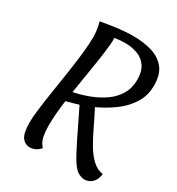

<svg xmlns="http://www.w3.org/2000/svg" viewBox="-208 -1020 1071 1160"><g transform="rotate(30 327.0 -439.5)"><path d="M558 10Q539 10 515.5 -1.5Q492 -13 463 -57Q452 -74 434 -108Q416 -142 394 -186.5Q372 -231 349.5 -278Q327 -325 306 -367Q284 -360 262.5 -354Q241 -348 221 -343Q207 -240 207 -166Q207 -127 213.5 -91.5Q220 -56 245 -29Q226 -7 207 0Q188 7 176 7Q141 7 119.5 -21Q98 -49 98 -125Q98 -161 105.5 -221Q113 -281 124.5 -354Q136 -427 147.5 -502.5Q159 -578 166.5 -646.5Q174 -715 174 -765Q174 -786 169.5 -815.5Q165 -845 159 -864Q212 -874 269.5 -881.5Q327 -889 382 -889Q451 -889 509.5 -872Q568 -855 603 -812.5Q638 -770 638 -692Q638 -621 603 -566Q568 -511 512.5 -470.5Q457 -430 394 -401Q425 -341 451.5 -285Q478 -229 505.5 -183.5Q533 -138 565 -109Q597 -80 637 -74Q632 -39 617 -20.5Q602 -2 585 4Q568 10 558 10ZM231 -412Q286 -423 339.5 -443.5Q393 -464 437 -495Q481 -526 507 -570Q533 -614 533 -672Q533 -729 509.5 -763.5Q486 -798 446.5 -813Q407 -828 358 -828Q323 -828 287 -822Q287 -778 278 -711.5Q269 -645 256 -567.5Q243 -490 231 -412Z"/></g></svg>

Font: Paprika
Style: Regular
Weight: 400
Designer: Eduardo Rodriguez Tunni
Foundry: Eduardo Rodriguez Tunni
Version: Version 1.010; ttfautohint (v1.8.3)